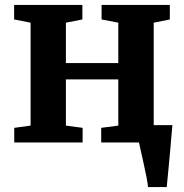

<svg xmlns="http://www.w3.org/2000/svg" viewBox="-20 -575 743 775"><path d="M577.5 180Q576 163.5 571 138.2Q566 113 560 85.8Q554 58.5 548.8 35.5Q543.5 12.5 541 0L502 -70H676Q674.5 -54.5 672.2 -29Q670 -3.5 667.5 26.5Q665 56.5 662 86.2Q659 116 656.8 141Q654.5 166 653 180ZM37.5 0V-59L103.5 -68V-483.5L37 -496.5V-555H312.5V-496.5L246 -483.5V-320.5H457.5V-483.5L390 -496.5V-555H665.5V-496.5L600.5 -483.5V-68L666 -59V0H388.5V-59L457.5 -68V-254.5H246V-68L313.5 -59V0Z"/></svg>

Font: Merriweather 20pt
Style: Bold
Weight: 700
Version: Version 2.100